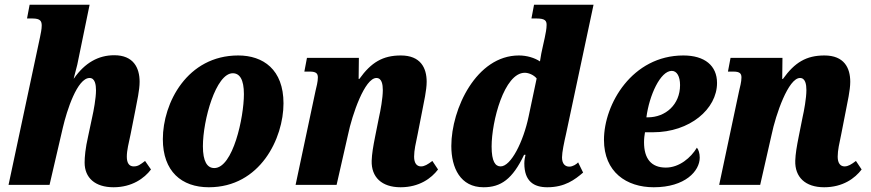

<svg xmlns="http://www.w3.org/2000/svg" viewBox="-20 -780 3674 810"><path d="M459 10C537 10 589 -28 617 -65L592 -101C572 -86 563 -78 544 -78C525 -78 515 -92 515 -119C515 -146 523 -176 531 -214L551 -315C558 -353 569 -399 569 -435C569 -494 543 -547 462 -547C395 -547 338 -515 292 -449H291C295 -464 302 -490 306 -507L358 -760H105L94 -702H117C150 -702 156 -691 156 -672C156 -657 152 -639 149 -624L16 0H189L245 -241C262 -314 306 -451 358 -451C381 -451 385 -422 385 -399C385 -366 375 -312 369 -286L352 -206C340 -154 337 -117 337 -94C337 -30 381 10 459 10Z M861 10C1078 10 1176 -197 1176 -344C1176 -487 1090 -546 985 -546C770 -546 667 -346 667 -193C667 -57 746 10 861 10ZM884 -71C854 -71 836 -99 836 -163C836 -274 891 -471 962 -471C991 -471 1009 -445 1009 -383C1009 -285 963 -71 884 -71Z M1670 10C1749 10 1800 -28 1828 -65L1804 -101C1784 -86 1771 -78 1756 -78C1738 -78 1727 -92 1727 -119C1727 -146 1734 -176 1742 -214L1761 -311C1768 -348 1780 -399 1780 -435C1780 -494 1754 -546 1671 -546C1595 -546 1546 -517 1496 -447H1493L1494 -536H1275L1264 -478H1287C1315 -478 1321 -469 1321 -453C1321 -435 1315 -413 1311 -396L1227 0H1400L1448 -211C1466 -298 1519 -451 1568 -451C1591 -451 1595 -423 1595 -400C1595 -366 1585 -312 1579 -286L1563 -206C1554 -161 1549 -131 1548 -102C1546 -33 1590 10 1670 10Z M2020 10C2093 10 2142 -24 2191 -127H2197C2195 -119 2192 -104 2192 -91C2192 -15 2232 10 2289 10C2363 10 2405 -22 2440 -52L2419 -95C2413 -88 2397 -77 2382 -77C2364 -77 2351 -89 2351 -116C2351 -138 2360 -180 2368 -215L2484 -760H2233L2222 -702H2244C2280 -702 2286 -692 2286 -675C2286 -658 2282 -640 2278 -620L2270 -584C2267 -572 2260 -538 2258 -521C2235 -536 2203 -546 2169 -546C1990 -546 1884 -321 1884 -164C1884 -72 1922 10 2020 10ZM2092 -78C2070 -78 2054 -98 2054 -162C2054 -268 2107 -473 2194 -473C2210 -473 2232 -464 2244 -449L2210 -288C2188 -183 2136 -78 2092 -78Z M2738 10C2871 10 2932 -59 2932 -115C2932 -133 2927 -149 2920 -157C2895 -115 2846 -73 2789 -73C2727 -73 2697 -111 2697 -180C2697 -196 2699 -210 2701 -222H2735C2890 -222 3005 -320 3005 -430C3005 -503 2953 -546 2863 -546C2647 -546 2528 -341 2528 -190C2528 -54 2623 10 2738 10ZM2713 -285H2707C2719 -378 2766 -481 2814 -481C2836 -481 2849 -457 2849 -421C2849 -339 2788 -285 2713 -285Z M3457 10C3536 10 3587 -28 3615 -65L3591 -101C3571 -86 3558 -78 3543 -78C3525 -78 3514 -92 3514 -119C3514 -146 3521 -176 3529 -214L3548 -311C3555 -348 3567 -399 3567 -435C3567 -494 3541 -546 3458 -546C3382 -546 3333 -517 3283 -447H3280L3281 -536H3062L3051 -478H3074C3102 -478 3108 -469 3108 -453C3108 -435 3102 -413 3098 -396L3014 0H3187L3235 -211C3253 -298 3306 -451 3355 -451C3378 -451 3382 -423 3382 -400C3382 -366 3372 -312 3366 -286L3350 -206C3341 -161 3336 -131 3335 -102C3333 -33 3377 10 3457 10Z"/></svg>

Font: Noto Serif Condensed Black
Style: Italic
Weight: 900
Width: 3
Italic angle: -12°
Designer: Monotype Design Team
Foundry: Monotype Imaging Inc.
Version: Version 2.013